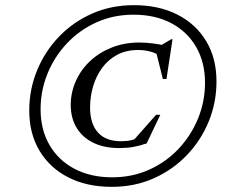

<svg xmlns="http://www.w3.org/2000/svg" viewBox="-20 -715 884 745"><path d="M450 -167Q472 -167 489 -171Q506 -175 531 -187L495 -167L585.5 -269.5H602L549 -158.5Q520.5 -149 497 -144.8Q473.5 -140.5 442.5 -140.5Q383.5 -140.5 341.2 -161.5Q299 -182.5 276.8 -220Q254.5 -257.5 254.5 -307.5Q254.5 -356 274 -400Q293.5 -444 329 -477.5Q364.5 -511 413.5 -530.5Q462.5 -550 521 -550Q545 -550 573.2 -546.5Q601.5 -543 621.5 -537.5L596.5 -534.5L645 -563H649.5L626 -408.5H612L585 -516L606 -494Q589.5 -507.5 566 -514.2Q542.5 -521 516 -521Q469.5 -521 434.5 -502.2Q399.5 -483.5 376.2 -451.5Q353 -419.5 341.2 -379.8Q329.5 -340 329.5 -297.5Q329.5 -235.5 359.8 -201.2Q390 -167 450 -167ZM415 -27Q493.5 -27 559.2 -56.8Q625 -86.5 673.5 -138.2Q722 -190 748.8 -256Q775.5 -322 775.5 -394Q775.5 -473 741.2 -532.5Q707 -592 644.8 -625Q582.5 -658 498 -658Q420 -658 354.2 -628.2Q288.5 -598.5 239.8 -546.8Q191 -495 164.2 -429Q137.5 -363 137.5 -291Q137.5 -212 172 -152.5Q206.5 -93 269 -60Q331.5 -27 415 -27ZM499.5 -695Q596 -695 668 -658.5Q740 -622 780 -555.5Q820 -489 820 -399Q820 -317.5 790 -244Q760 -170.5 705.2 -113.2Q650.5 -56 576.5 -23Q502.5 10 413.5 10Q317.5 10 245.5 -26.5Q173.5 -63 133.5 -129.8Q93.5 -196.5 93.5 -286Q93.5 -367.5 123.5 -441Q153.5 -514.5 208 -571.8Q262.5 -629 336.8 -662Q411 -695 499.5 -695Z"/></svg>

Font: Newsreader 36pt
Style: Italic
Weight: 400
Italic angle: -17°
Designer: Hugues Gentile
Foundry: Production Type
Version: Version 1.003